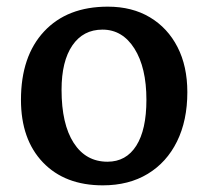

<svg xmlns="http://www.w3.org/2000/svg" viewBox="-20 -543 626 577"><path d="M289 14Q175 14 109 -55Q43 -124 43 -243Q43 -374 112.5 -448.5Q182 -523 304 -523Q377 -523 430.5 -491Q484 -459 513.5 -401.5Q543 -344 543 -266Q543 -181 512 -118Q481 -55 424 -20.5Q367 14 289 14ZM303 -57Q359 -57 389.5 -105Q420 -153 420 -243Q420 -340 384 -397Q348 -454 288 -454Q230 -454 197.5 -406.5Q165 -359 165 -273Q165 -170 201.5 -113.5Q238 -57 303 -57Z"/></svg>

Font: Literata 12pt Medium
Style: Regular
Weight: 500
Designer: Latin by Veronika Burian and Jose Scaglione. Greek by Irene Vlachou. Cyrillic by Vera Evstafieva.
Foundry: TypeTogether
Version: Version 3.002